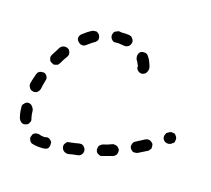

<svg xmlns="http://www.w3.org/2000/svg" viewBox="-55 -333 451 411"><g transform="rotate(15 170.0 -127.0)"><path d="M69 15H72Q77 15 81 12Q84 8 84 3Q84 0 84 -2Q83 -4 81 -6Q79 -8 77 -9Q74 -10 72 -10L69 -9Q61 -9 54 -12Q52 -12 50 -12Q47 -12 45 -11Q43 -10 41 -8Q40 -6 39 -3Q37 1 40 6Q42 11 47 12Q57 15 69 15ZM155 5Q158 0 157 -5Q157 -7 155 -9Q154 -11 152 -13Q150 -14 148 -15Q145 -15 143 -15Q133 -13 122 -12Q120 -12 117 -11Q115 -10 114 -8Q112 -6 111 -3Q111 -1 111 1Q112 7 116 10Q120 13 125 13Q136 11 147 10Q152 9 155 5ZM227 -14Q229 -19 228 -24Q227 -26 225 -28Q224 -30 221 -31Q219 -32 217 -32Q214 -33 212 -32Q202 -28 192 -26Q189 -25 187 -23Q185 -22 184 -20Q183 -18 183 -15Q182 -13 183 -10Q184 -5 189 -3Q193 0 198 -2Q209 -5 220 -8Q225 -10 227 -14ZM12 -26Q17 -23 22 -25Q27 -26 29 -31Q32 -35 30 -40Q28 -48 28 -59Q27 -61 26 -63Q25 -66 23 -67Q22 -69 19 -70Q17 -71 14 -71Q9 -70 6 -66Q2 -63 3 -57Q3 -45 6 -34Q8 -29 12 -26ZM292 -41Q294 -43 295 -45Q295 -48 295 -50Q295 -53 294 -55Q291 -59 286 -61Q281 -62 277 -60Q268 -55 258 -50Q253 -48 252 -43Q250 -38 252 -34Q253 -32 255 -30Q257 -28 259 -27Q262 -27 264 -27Q267 -27 269 -28Q279 -33 289 -38Q291 -39 292 -41ZM339 -70Q340 -72 340 -75Q341 -77 340 -80Q340 -82 338 -84Q337 -86 335 -88Q333 -89 330 -89Q328 -90 325 -89Q323 -89 321 -87L319 -86Q317 -85 316 -83Q315 -81 314 -78Q314 -76 314 -73Q315 -71 316 -69Q319 -65 324 -64Q329 -63 334 -66L335 -67Q337 -68 339 -70ZM8 -107Q9 -105 10 -103Q11 -101 13 -99Q15 -98 18 -97Q20 -96 23 -97Q25 -97 27 -98Q29 -100 31 -102Q32 -104 33 -106Q35 -116 38 -126Q40 -131 38 -135Q36 -140 31 -142Q28 -142 26 -142Q23 -142 21 -141Q19 -140 17 -138Q16 -136 15 -134Q11 -123 8 -112Q8 -110 8 -107ZM36 -173Q37 -168 42 -166Q44 -165 46 -164Q49 -164 51 -165Q54 -165 56 -167Q57 -168 59 -171Q64 -180 70 -188Q71 -190 72 -192Q72 -195 72 -197Q71 -200 70 -202Q69 -204 67 -205Q62 -208 57 -207Q52 -206 49 -202Q43 -193 37 -183Q34 -178 36 -173ZM236 -234Q234 -238 229 -239Q223 -240 219 -238Q215 -235 214 -230Q213 -225 215 -220Q218 -216 219 -212Q221 -209 221 -207Q220 -202 224 -198Q228 -194 233 -194Q238 -194 242 -198Q245 -202 246 -207Q246 -213 243 -220Q241 -227 236 -234ZM82 -234Q81 -229 85 -225Q88 -221 93 -220Q98 -219 102 -222Q110 -228 118 -233Q121 -234 122 -236Q124 -238 125 -240Q125 -242 125 -245Q125 -247 124 -249Q123 -252 121 -253Q119 -255 117 -256Q114 -256 112 -256Q109 -256 107 -255Q97 -250 87 -242Q83 -239 82 -234ZM162 -269Q160 -268 157 -267Q155 -266 153 -265Q152 -263 151 -261Q150 -258 150 -256Q150 -251 154 -247Q157 -243 163 -244Q165 -244 168 -244Q175 -243 181 -242Q186 -241 191 -244Q195 -247 196 -252Q197 -254 196 -257Q196 -259 194 -261Q193 -263 191 -265Q189 -266 186 -267Q178 -268 168 -268Q165 -269 162 -269Z"/></g></svg>

Font: FRB American Cursive Guidelines Dashed
Style: Italic
Weight: 400
Italic angle: -25°
Version: Version 2.0;Modular Font Editor K font №1